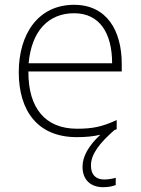

<svg xmlns="http://www.w3.org/2000/svg" viewBox="-20 -560 585 798"><path d="M358 128C358 80 394 35 455 -19C458 -20 462 -22 465 -23V-61C404 -33 365 -25 300 -25C169 -25 97 -110 98 -263H486V-294C486 -434 423 -540 288 -540C136 -540 58 -415 58 -260C58 -100 136 10 299 10C336 10 368 7 397 0C348 46 323 90 323 133C323 189 358 218 409 218C431 218 449 214 461 209V179C450 182 433 186 413 186C377 186 358 165 358 128ZM288 -505C395 -505 446 -421 446 -297H99C111 -432 182 -505 288 -505Z"/></svg>

Font: Noto Sans Sinhala UI ExtraLight
Style: Regular
Weight: 200
Designer: Jelle Bosma - Monotype Design Team
Foundry: Monotype Imaging Inc.
Version: Version 2.006